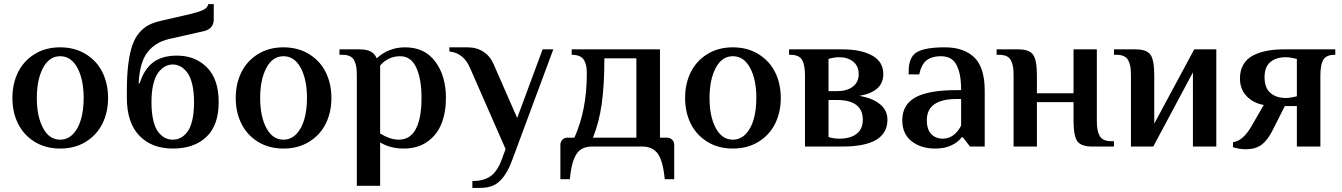

<svg xmlns="http://www.w3.org/2000/svg" viewBox="-20 -709 6491 929"><path d="M271 9.8Q200.2 9.8 147.2 -23.2Q94.2 -56.2 67.1 -111.1Q40 -166 40 -234.9Q40 -303.7 67.1 -358.9Q94.2 -414.1 147.2 -447Q200.2 -480 271 -480Q341.8 -480 395.3 -447Q448.7 -414.1 475.8 -358.9Q502.9 -303.7 502.9 -234.9Q502.9 -166 475.8 -111.1Q448.7 -56.2 395.5 -23.2Q342.3 9.8 271 9.8ZM271 -33.2Q306.6 -33.2 332.8 -59.8Q358.9 -86.4 371.8 -131.6Q384.8 -176.8 384.8 -234.9Q384.8 -324.2 354.5 -380.6Q324.2 -437 271 -437Q218.3 -437 188.2 -380.4Q158.2 -323.7 158.2 -234.9Q158.2 -146 188.2 -89.6Q218.3 -33.2 271 -33.2Z M815.9 9.8Q713.9 9.8 653.8 -53Q593.8 -115.7 593.8 -235.8V-270Q593.8 -344.2 600.8 -399.2Q607.9 -454.1 620.6 -490.5Q633.3 -526.9 654.3 -551Q675.3 -575.2 699.2 -587.6Q723.1 -600.1 756.8 -607.9L900.9 -641.1Q943.8 -651.4 964.1 -661.4Q984.4 -671.4 987.8 -689H1014.2V-615.2Q1014.2 -569.3 965.8 -558.1L796.9 -520Q730 -503.9 692.9 -455.3Q655.8 -406.7 650.9 -306.2H655.8Q677.2 -373.5 720.5 -406.7Q763.7 -439.9 835.9 -439.9Q924.8 -439.9 981.4 -382.8Q1038.1 -325.7 1038.1 -214.8Q1038.1 -102.5 978.5 -46.4Q918.9 9.8 815.9 9.8ZM918.9 -214.8Q918.9 -265.1 909.9 -302Q900.9 -338.9 885.3 -358.9Q869.6 -378.9 852.3 -387.9Q835 -397 815.9 -397Q796.9 -397 779.5 -387.9Q762.2 -378.9 746.6 -358.9Q731 -338.9 721.9 -302Q712.9 -265.1 712.9 -214.8Q712.9 -163.1 721.9 -125.7Q731 -88.4 746.6 -69.1Q762.2 -49.8 779.3 -41.5Q796.4 -33.2 815.9 -33.2Q835.4 -33.2 852.5 -41.5Q869.6 -49.8 885.3 -69.1Q900.9 -88.4 909.9 -125.7Q918.9 -163.1 918.9 -214.8Z M1351.6 9.8Q1280.8 9.8 1227.8 -23.2Q1174.8 -56.2 1147.7 -111.1Q1120.6 -166 1120.6 -234.9Q1120.6 -303.7 1147.7 -358.9Q1174.8 -414.1 1227.8 -447Q1280.8 -480 1351.6 -480Q1422.4 -480 1475.8 -447Q1529.3 -414.1 1556.4 -358.9Q1583.5 -303.7 1583.5 -234.9Q1583.5 -166 1556.4 -111.1Q1529.3 -56.2 1476.1 -23.2Q1422.9 9.8 1351.6 9.8ZM1351.6 -33.2Q1387.2 -33.2 1413.3 -59.8Q1439.5 -86.4 1452.4 -131.6Q1465.3 -176.8 1465.3 -234.9Q1465.3 -324.2 1435.1 -380.6Q1404.8 -437 1351.6 -437Q1298.8 -437 1268.8 -380.4Q1238.8 -323.7 1238.8 -234.9Q1238.8 -146 1268.8 -89.6Q1298.8 -33.2 1351.6 -33.2Z M1706.5 189.9V-344.2Q1706.5 -369.1 1703.9 -385.5Q1701.2 -401.9 1694.1 -416Q1687 -430.2 1672.9 -437Q1658.7 -443.8 1636.7 -443.8H1622.6V-470.2H1718.8Q1753.9 -470.2 1773.4 -460Q1793 -449.7 1802.7 -426.8Q1860.4 -480 1940.4 -480Q2034.7 -480 2086.2 -410.9Q2137.7 -341.8 2137.7 -234.9Q2137.7 -165 2116.2 -110.8Q2094.7 -56.6 2047.9 -23.4Q2001 9.8 1933.6 9.8Q1868.2 9.8 1819.3 -20V189.9ZM1909.7 -33.2Q1939.5 -33.2 1960.9 -48.3Q1982.4 -63.5 1995.1 -91.1Q2007.8 -118.7 2013.7 -154.3Q2019.5 -189.9 2019.5 -234.9Q2019.5 -326.7 1994.1 -381.8Q1968.8 -437 1916.5 -437Q1858.4 -437 1819.3 -392.1V-63Q1867.7 -33.2 1909.7 -33.2Z M2265.6 200.2V167Q2317.9 167 2351.1 145.3Q2384.3 123.5 2406.2 66.9L2426.3 12.2L2254.4 -379.9Q2223.6 -452.6 2154.3 -460V-480H2241.7Q2286.1 -480 2318.6 -459Q2351.1 -438 2367.7 -399.9L2482.4 -138.2L2605.5 -470.2H2657.2L2458.5 64.9Q2439 118.2 2415 148.4Q2391.1 178.7 2364.7 189.5Q2338.4 200.2 2301.3 200.2Z M2691.4 158.2V-7.8Q2691.4 -22.9 2701.2 -33Q2710.9 -43 2726.1 -43H2759.3Q2819.3 -176.8 2819.3 -350.1Q2819.3 -373 2816.7 -388.4Q2814 -403.8 2806.4 -417.2Q2798.8 -430.7 2783.9 -437.3Q2769 -443.8 2746.1 -443.8V-470.2H3173.3V-43H3207Q3222.2 -43 3232.2 -33Q3242.2 -22.9 3242.2 -7.8V158.2H3196.3Q3188 68.8 3162.6 34.4Q3137.2 0 3087.4 0H2846.2Q2812.5 0 2791.3 13.7Q2770 27.3 2756.3 62.3Q2742.7 97.2 2737.3 158.2ZM2849.1 -43H3059.1V-426.8H2904.3Q2904.3 -296.9 2891.6 -207Q2878.9 -117.2 2849.1 -43Z M3525.9 9.8Q3455.1 9.8 3402.1 -23.2Q3349.1 -56.2 3322 -111.1Q3294.9 -166 3294.9 -234.9Q3294.9 -303.7 3322 -358.9Q3349.1 -414.1 3402.1 -447Q3455.1 -480 3525.9 -480Q3596.7 -480 3650.1 -447Q3703.6 -414.1 3730.7 -358.9Q3757.8 -303.7 3757.8 -234.9Q3757.8 -166 3730.7 -111.1Q3703.6 -56.2 3650.4 -23.2Q3597.2 9.8 3525.9 9.8ZM3525.9 -33.2Q3561.5 -33.2 3587.6 -59.8Q3613.8 -86.4 3626.7 -131.6Q3639.6 -176.8 3639.6 -234.9Q3639.6 -324.2 3609.4 -380.6Q3579.1 -437 3525.9 -437Q3473.1 -437 3443.1 -380.4Q3413.1 -323.7 3413.1 -234.9Q3413.1 -146 3443.1 -89.6Q3473.1 -33.2 3525.9 -33.2Z M3875 0V-344.2Q3875 -394.5 3860.8 -419.2Q3846.7 -443.8 3804.7 -443.8H3797.9V-470.2H4056.6Q4146 -470.2 4200 -440.4Q4253.9 -410.6 4253.9 -350.1Q4253.9 -265.1 4137.7 -245.1Q4200.7 -234.9 4237.3 -205.3Q4273.9 -175.8 4273.9 -129.9Q4273.9 0 4056.6 0ZM3988.8 -268.1H4031.7Q4077.6 -268.1 4106.2 -289.6Q4134.8 -311 4134.8 -350.1Q4134.8 -389.6 4107.9 -410.9Q4081.1 -432.1 4042 -432.1Q4014.6 -432.1 3988.8 -423.8ZM4042 -38.1Q4094.2 -38.1 4124.5 -61.3Q4154.8 -84.5 4154.8 -129.9Q4154.8 -177.2 4123.3 -201.2Q4091.8 -225.1 4031.7 -225.1H3988.8V-45.9Q4013.2 -38.1 4042 -38.1Z M4505.4 9.8Q4436 9.8 4390.9 -25.6Q4345.7 -61 4345.7 -127Q4345.7 -202.6 4409.2 -237.8Q4472.7 -272.9 4609.4 -272.9H4630.4Q4630.4 -335 4617.7 -372.1Q4605 -409.2 4584.2 -423.1Q4563.5 -437 4531.7 -437Q4490.2 -437 4464.4 -418Q4438.5 -398.9 4427.7 -349.1H4376.5Q4376.5 -371.1 4377.4 -384.5Q4378.4 -397.9 4384.3 -415.3Q4390.1 -432.6 4401.4 -444.8Q4434.1 -480 4551.3 -480Q4643.6 -480 4694.1 -431.2Q4744.6 -382.3 4744.6 -270V0H4673.3L4638.7 -44.9H4633.3Q4617.2 -22 4584.2 -6.1Q4551.3 9.8 4505.4 9.8ZM4541.5 -38.1Q4597.2 -38.1 4630.4 -101.1V-230H4609.4Q4464.4 -230 4464.4 -127Q4464.4 -83.5 4485.6 -60.8Q4506.8 -38.1 4541.5 -38.1Z M4884.3 0V-344.2Q4884.3 -369.1 4881.6 -385.5Q4878.9 -401.9 4871.8 -416Q4864.7 -430.2 4850.6 -437Q4836.4 -443.8 4814.5 -443.8H4802.2V-470.2H4907.2Q4960 -470.2 4978.5 -444.6Q4997.1 -418.9 4997.1 -344.2V-257.8H5174.3V-470.2H5287.1V-126Q5287.1 -101.1 5289.8 -84.5Q5292.5 -67.9 5299.6 -53.7Q5306.6 -39.6 5321 -32.7Q5335.4 -25.9 5357.4 -25.9H5370.1V0H5264.2Q5211.4 0 5192.9 -25.4Q5174.3 -50.8 5174.3 -126V-214.8H4997.1V0Z M5452.1 0V-344.2Q5452.1 -369.1 5449.5 -385.5Q5446.8 -401.9 5439.7 -416Q5432.6 -430.2 5418.5 -437Q5404.3 -443.8 5382.3 -443.8H5370.1V-470.2H5475.1Q5527.8 -470.2 5546.4 -444.6Q5564.9 -418.9 5564.9 -344.2V-110.8L5758.3 -470.2H5865.2V0H5752V-358.9L5560.1 0Z M6006.8 13.2Q5977.5 13.2 5945.8 2.9V-21Q5993.7 -26.9 6034.7 -97.2L6094.7 -201.2Q6043.5 -210 6011.5 -244.1Q5979.5 -278.3 5979.5 -329.1Q5979.5 -367.2 5995.4 -395.3Q6011.2 -423.3 6040.5 -439.2Q6069.8 -455.1 6107.2 -462.6Q6144.5 -470.2 6191.9 -470.2H6440.9V-443.8H6436.5Q6396 -443.4 6382.3 -418.9Q6368.7 -394.5 6368.7 -344.2V0H6254.9V-195.8H6196.8L6136.7 -77.1Q6113.3 -30.3 6084 -8.5Q6054.7 13.2 6006.8 13.2ZM6201.7 -234.9Q6211.9 -234.9 6223.4 -236.6Q6234.9 -238.3 6244.6 -240.7Q6254.4 -243.2 6254.9 -243.2V-423.8Q6254.4 -423.8 6244.6 -426.3Q6234.9 -428.7 6223.4 -430.4Q6211.9 -432.1 6201.7 -432.1Q6154.3 -432.1 6126.5 -408.7Q6098.6 -385.3 6098.6 -335Q6098.6 -284.2 6126.7 -259.5Q6154.8 -234.9 6201.7 -234.9Z"/></svg>

Font: El Messiri SemiBold
Style: Regular
Weight: 600
Designer: Mohamed Gaber
Foundry: Kief Type Foundry
Version: Version 2.007;PS 002.007;hotconv 1.0.88;makeotf.lib2.5.64775